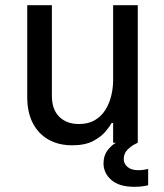

<svg xmlns="http://www.w3.org/2000/svg" viewBox="-20 -550 631 740"><path d="M258 10Q206 10 167 -12Q128 -34 106.5 -75.5Q85 -117 85 -175V-530H180V-180Q180 -128 208.5 -100Q237 -72 284 -72Q320 -72 345 -86.5Q370 -101 385.5 -125.5Q401 -150 408.5 -180Q416 -210 416 -241V-530H511V0H416V-76H410Q404 -64 387 -43.5Q370 -23 339 -6.5Q308 10 258 10ZM498 170Q439 170 409 143.5Q379 117 379 80Q379 51 393 31.5Q407 12 426 0.5Q445 -11 459 -16Q473 -21 473 -21L511 0Q511 0 497.5 7Q484 14 470.5 28Q457 42 457 63Q457 81 471.5 93.5Q486 106 514 106Q528 106 539.5 103.5Q551 101 551 101V164Q551 164 536 167Q521 170 498 170Z"/></svg>

Font: Be Vietnam Pro Variable Thin
Style: Regular
Weight: 100
Designer: Lam Bao, Tony Le, Vietanh Nguyen
Foundry: Yellow Type Foundry
Version: Version 1.002